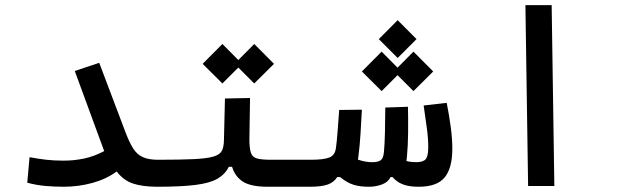

<svg xmlns="http://www.w3.org/2000/svg" viewBox="-20 -713 2384 736"><path d="M223.6 2.9Q189.5 2.9 153.8 -0.2Q118.2 -3.4 84.5 -12.7L93.3 -110.4Q127.4 -104 157.7 -100.6Q188 -97.2 223.6 -97.2Q263.2 -97.2 302 -105.2Q340.8 -113.3 379.4 -133.8L266.6 -440.9L360.4 -472.2L461.4 -205.1Q476.1 -166.5 490.7 -143.6Q505.4 -120.6 527.6 -110.6Q549.8 -100.6 585.9 -100.6Q604.5 -100.6 613.5 -92.8Q622.6 -85 622.6 -55.2Q622.6 -21 610.1 -9Q597.7 2.9 580.1 2.9Q525.4 2.4 489.5 -9.5Q453.6 -21.5 427.2 -55.7Q387.7 -26.4 334 -11.7Q280.3 2.9 223.6 2.9Z M580.1 2.9 585.9 -100.6Q672.4 -100.6 722.9 -103Q773.4 -105.5 798.1 -112.8Q822.8 -120.1 830.3 -134.8Q837.9 -149.4 838.4 -174.3L842.3 -335.4L938.5 -337.4L936 -179.2Q936 -143.6 941.9 -127Q947.8 -110.4 965.3 -105.5Q982.9 -100.6 1018.6 -100.6H1171.9Q1190.4 -100.6 1199.5 -87.6Q1208.5 -74.7 1208.5 -56.2Q1208.5 -22 1196 -9.5Q1183.6 2.9 1166 2.9H1007.3Q940.9 2.9 910.6 -17.1Q880.4 -37.1 869.6 -73.7H857.4Q842.8 -44.9 814 -28.1Q785.2 -11.2 730 -4.2Q674.8 2.9 580.1 2.9ZM954.6 -393.1 893.6 -454.1 832.5 -393.1 756.8 -468.3 832.5 -544.4 893.6 -482.9 954.6 -544.4 1030.3 -468.3Z M1166 2.9 1171.9 -100.6Q1221.2 -100.6 1242.7 -109.4Q1264.2 -118.2 1267.6 -145Q1271 -168.5 1273.9 -206.3Q1276.9 -244.1 1280.3 -291.5L1367.2 -292.5Q1364.7 -246.1 1362.1 -201.7Q1359.4 -157.2 1354 -114.7Q1353 -107.4 1352.1 -101.1Q1380.9 -91.3 1406.2 -91.3Q1430.7 -91.3 1440.2 -99.4Q1449.7 -107.4 1451.7 -129.9Q1454.6 -159.2 1455.6 -204.6Q1456.5 -250 1457 -300.8L1543.9 -303.7Q1544.9 -252.9 1544.4 -204.1Q1543.9 -155.3 1540 -113.3Q1539.1 -104.5 1538.1 -95.7Q1555.2 -91.3 1575.2 -91.3Q1601.6 -91.3 1611.6 -102.5Q1621.6 -113.8 1621.6 -148.4Q1621.6 -183.1 1616.2 -221.9Q1610.8 -260.7 1604 -308.6L1692.4 -318.8Q1702.1 -269.5 1708 -225.1Q1713.9 -180.7 1713.9 -142.6Q1713.9 -68.8 1684.6 -33Q1655.3 2.9 1584.5 2.9Q1546.9 2.9 1523.4 -6.6Q1500 -16.1 1484.9 -34.2H1477.1Q1468.3 -15.1 1444.6 -6.1Q1420.9 2.9 1394.5 2.9Q1359.4 2.9 1334.7 -4.9Q1310.1 -12.7 1283.7 -34.2H1272.5Q1261.2 -15.1 1237.5 -6.1Q1213.9 2.9 1166 2.9ZM1564.9 -363.8 1503.9 -424.8 1442.9 -363.8 1367.2 -439 1442.9 -515.1 1503.9 -453.6 1564.9 -515.1 1640.6 -439ZM1504.4 -490.7 1432.1 -563 1504.4 -635.7 1576.7 -563Z M2004.4 0 1994.1 -693.4H2094.7L2105 0Z"/></svg>

Font: Cascadia Mono PL
Style: Regular
Weight: 400
Monospace: yes
Designer: Aaron Bell
Foundry: Saja Typeworks
Version: Version 2404.023; ttfautohint (v1.8.4)